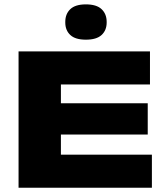

<svg xmlns="http://www.w3.org/2000/svg" viewBox="-20 -880 782 900"><path d="M67 0V-639H265.5V0ZM67 0V-155H692V0ZM170 -249.5V-396H672.5V-249.5ZM67 -484V-639H683V-484ZM382.5 -694Q333 -694 309.5 -716Q286 -738 286 -774.5V-777.5Q286 -814.5 309.5 -837Q333 -859.5 382.5 -859.5Q432.5 -859.5 456.2 -837Q480 -814.5 480 -777.5V-774.5Q480 -738 456.2 -716Q432.5 -694 382.5 -694Z"/></svg>

Font: Anek Latin Expanded ExtraBold
Style: Regular
Weight: 800
Width: 7
Designer: Yesha Goshar
Foundry: Ek Type
Version: Version 1.003